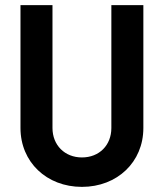

<svg xmlns="http://www.w3.org/2000/svg" viewBox="-20 -720 640 750"><path d="M540 -700H415V-220C415 -153 368 -105 300 -105C233 -105 185 -153 185 -220V-700H60V-220C60 -87 162 10 300 10C438 10 540 -87 540 -220Z"/></svg>

Font: CommitMono
Style: 700Regular
Weight: 700
Monospace: yes
Designer: Eigil Nikolajsen
Foundry: Eigil Nikolajsen
Version: Version 1.143